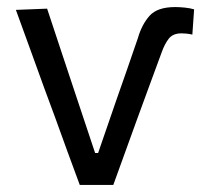

<svg xmlns="http://www.w3.org/2000/svg" viewBox="-20 -524 570 544"><path d="M206 0Q188.5 -47 171.2 -94.5Q154 -142 137.5 -187.5L105 -275.5Q85.5 -330 65 -386Q44.5 -442 25 -496L113.5 -499.5Q134.5 -436 155 -374.2Q175.5 -312.5 196.5 -249.5L249.5 -90.5H258L309.5 -240Q325 -284.5 340.5 -328.5Q355.5 -372 370.5 -415.5Q381.5 -454 403.5 -479Q425.5 -504 476.5 -504Q488.5 -504 503.5 -502.5Q518.5 -501 530 -497.5L525 -426Q516.5 -428 507.8 -428.8Q499 -429.5 494 -429.5Q470 -429.5 458.2 -414.5Q446.5 -399.5 438 -375.5Q420.5 -328 403 -280.5Q385.5 -232.5 368 -185Q351.5 -138.5 334.5 -92.5Q317.5 -46.5 301 0Z"/></svg>

Font: Heraclito
Style: Regular
Weight: 400
Designer: Kostas Bartsokas (font) & Cristiano Sobral (main changes)
Foundry: Kostas Bartsokas (font) & Cristiano Sobral (main changes)
Version: Version 1.00;July 8, 2020;FontCreator 13.0.0.2655 64-bit